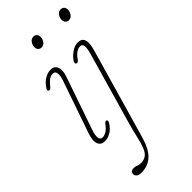

<svg xmlns="http://www.w3.org/2000/svg" viewBox="-270 -656 948 948"><g transform="rotate(-45 204.0 -181.5)"><path d="M183.5 -541Q174 -541 166.8 -548Q159.5 -555 159.5 -568Q159.5 -581.5 168.8 -594.8Q178 -608 193.5 -608Q203.5 -608 210.5 -601Q217.5 -594 217.5 -581Q217.5 -567.5 208.5 -554.2Q199.5 -541 183.5 -541ZM74 -79.5Q51.5 -14 84 -14Q95 -14 109 -21.8Q123 -29.5 139 -51Q148.5 -64 156.5 -59.5Q160 -57.5 159.2 -51.5Q158.5 -45.5 154.5 -40Q139 -15.5 118.5 -4Q98 7.5 77.5 7.5Q52 7.5 43 -14.2Q34 -36 49 -79.5L141 -345.5Q152 -376.5 149.8 -393.8Q147.5 -411 131 -411Q118 -411 105.2 -402.5Q92.5 -394 75 -372Q66 -361 58 -365.5Q50 -371 59.5 -384Q74 -406.5 95 -419.5Q116 -432.5 137.5 -432.5Q163 -432.5 172 -410.5Q181 -388.5 166.5 -347.5ZM374 -541Q364.5 -541 357.2 -548Q350 -555 350 -568Q350 -581.5 359.2 -594.8Q368.5 -608 384 -608Q394 -608 401 -601Q408 -594 408 -581Q408 -567.5 399 -554.2Q390 -541 374 -541ZM357 -347.5 221 125.5Q202.5 189 171.8 217Q141 245 96 245Q78 245 69.5 237.8Q61 230.5 61 221Q61 213.5 66.2 207.2Q71.5 201 84 201Q96.5 201 104.5 205.2Q112.5 209.5 128.5 209.5Q148 209.5 162.5 199.8Q177 190 187.5 164.5Q196.5 142.5 205.2 103.2Q214 64 228.5 13.5L331.5 -345.5Q340.5 -377 339.2 -394Q338 -411 321.5 -411Q309 -411 295.5 -402.2Q282 -393.5 268 -373Q262.5 -365 257.2 -363.8Q252 -362.5 248 -364.5Q244.5 -367 245.5 -372.8Q246.5 -378.5 250 -384Q261.5 -401.5 282.8 -417Q304 -432.5 328 -432.5Q381.5 -432.5 357 -347.5Z"/></g></svg>

Font: Fraunces144ptSuperSoftThinItalic
Style: Italic
Weight: 100
Italic angle: -16°
Version: Version 1.000;[0bf87f6ff]